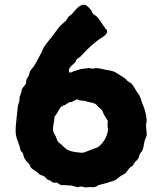

<svg xmlns="http://www.w3.org/2000/svg" viewBox="-20 -792 697 827"><path d="M73.2 -401.9Q73.2 -406.2 74.7 -409.2Q76.2 -412.1 82.5 -419.4Q88.9 -426.8 90.8 -430.7Q92.8 -434.6 92.8 -439.9Q92.8 -446.3 93.8 -449.2Q94.7 -452.1 97.2 -455.6Q99.1 -459 101.6 -462.4Q105.5 -467.8 106.9 -477.1Q108.4 -486.3 118.2 -496.6Q127.4 -506.8 141.6 -534.2Q155.8 -561 159.2 -566.9Q162.1 -572.8 166 -582.5Q169.9 -592.3 187.5 -613.8Q205.6 -635.7 219.7 -655.3Q233.9 -674.8 238.3 -679.7Q242.2 -684.1 251 -691.4Q259.8 -698.7 263.2 -702.1Q266.6 -705.6 271 -713.9Q275.9 -722.2 282.7 -726.1Q289.6 -730 301.3 -744.6Q313 -759.8 322.3 -765.1Q331.1 -771 340.3 -771.5Q349.6 -772.5 361.3 -760.7Q373 -749 375.5 -742.7Q377.9 -736.3 379.9 -732.9Q381.8 -731 391.1 -725.1Q400.4 -719.2 415 -697.3Q429.2 -674.8 433.1 -670.9Q437 -667 438.5 -665Q449.2 -650.9 422.9 -632.8Q379.9 -607.4 328.1 -549.8Q324.2 -545.9 311 -537.1Q309.1 -535.2 307.1 -529.3Q305.2 -523.4 294.9 -515.1Q272.9 -497.6 277.8 -483.9Q279.8 -476.6 286.1 -480Q293 -483.9 294.4 -483.9Q295.9 -484.4 314 -490.2Q332 -496.1 340.8 -496.1L362.8 -499L380.9 -496.1L394 -499Q407.2 -498 423.8 -494.1Q440.4 -490.2 456.1 -487.8Q471.2 -485.4 490.7 -472.2Q510.7 -459 514.6 -457Q518.6 -455.1 524.4 -448.2Q530.3 -441.4 532.2 -440.9Q534.2 -439.9 535.6 -439Q537.1 -438 540 -436.5Q548.3 -432.6 559.1 -414.1Q569.3 -396 574.2 -390.1Q585 -376.5 590.8 -352.1Q610.8 -307.1 611.8 -272L608.9 -252Q608.9 -249 610.8 -229.5Q612.8 -210 611.3 -206.1Q609.9 -202.1 606 -193.4Q600.6 -181.2 598.6 -163.1Q595.7 -145 589.8 -138.7Q584 -131.8 583 -129.9Q580.1 -123.5 578.6 -116.7Q577.1 -109.4 569.3 -101.6Q561 -94.2 557.1 -87.4Q553.2 -80.6 551.8 -78.1Q549.8 -76.2 543.5 -72.8Q537.1 -69.3 530.8 -59.1Q523.9 -49.3 521 -45.9Q517.1 -43 507.3 -38.1Q497.6 -33.2 488.3 -24.9Q479 -16.1 466.3 -12.2Q454.1 -7.8 442.4 -4.9Q430.7 -2 425.3 0Q419.9 2 402.8 5.9Q394 14.6 378.9 14.2Q363.8 13.2 356 14.6Q348.1 16.1 340.3 13.7Q333 11.2 330.1 11.2L312 14.2Q310.1 13.2 306.2 12.2Q302.2 11.2 298.3 10.3Q294.9 8.8 291 7.8Q287.1 6.8 278.3 6.8Q269.5 6.8 266.1 5.9Q262.2 4.9 251.5 5.4Q240.7 5.9 234.9 1Q229 -3.9 226.6 -4.9Q224.1 -5.9 219.2 -4.9Q213.9 -3.9 207 -6.3Q200.2 -8.8 200.2 -13.2Q198.2 -14.2 191.4 -15.6Q184.6 -17.1 179.7 -23.4Q171.4 -33.2 165.5 -34.7Q159.7 -36.1 153.8 -39.1Q147.9 -42 142.1 -47.9Q136.2 -53.7 124.5 -61Q112.8 -68.4 110.4 -75.2Q107.9 -82 106.9 -84Q93.8 -97.2 88.4 -105Q83 -112.8 78.1 -132.8Q66.9 -144 66.9 -151.4Q66.4 -159.2 58.6 -177.7Q50.8 -196.3 48.3 -214.8Q45.9 -233.4 49.8 -267.6Q53.7 -301.8 55.2 -319.3Q56.2 -336.9 59.6 -344.7Q64 -355.5 64 -363.8V-372.1L71.8 -395Q73.2 -397.9 73.2 -401.9ZM213.9 -281.7V-273.9Q206.1 -238.8 209 -227.5Q211.9 -216.3 216.8 -210.4Q221.2 -204.1 224.6 -192.4Q228 -180.7 235.8 -175.8Q243.2 -170.9 245.1 -169.4Q247.1 -168 248.5 -165.5Q250 -163.1 262.7 -152.3Q275.4 -141.6 302.7 -137.2Q331.1 -132.8 340.8 -134.8L394.5 -155.3Q401.9 -157.7 404.8 -160.2Q438 -188 444.8 -229V-238.3L442.9 -255.9Q442.9 -256.8 443.8 -263.7Q444.8 -270.5 443.8 -272.5Q425.3 -300.3 422.9 -310.1Q420.4 -319.8 403.8 -331.1Q402.8 -332 398.9 -336.9Q395 -341.8 390.1 -344.7Q385.3 -347.7 374 -350.1Q362.3 -352.1 351.6 -355.5Q340.8 -358.9 321.8 -359.9Q317.9 -363.8 310.1 -363.8L289.1 -353Q278.8 -353 270.5 -346.7Q262.2 -340.3 257.3 -338.9Q242.7 -335.9 233.9 -318.8Q225.1 -301.8 214.8 -289.1Q213.9 -286.1 213.9 -281.7Z"/></svg>

Font: AntiqueNobleBold
Style: Bold
Weight: 700
Version: Version 001.000